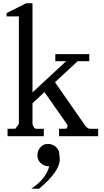

<svg xmlns="http://www.w3.org/2000/svg" viewBox="-20 -830 635 1170"><path d="M280 183Q262 258 171 320H218Q338 220 344 148Q345 137 341 104Q339 81 319 64Q299 47 271 47Q243 47 225 69Q208 89 208 118Q208 148 232 167Q253 183 274 183Q276 183 279 183Q280 183 280 183ZM178 -201 251 -269 390 -70Q395 -56 384 -46L340 -45V0H578V-45H532Q509 -45 492 -75L315 -329L453 -457H524V-500H317V-457H383L178 -267V-810H139L20 -750V-730H95V-75Q77 -50 74 -46L26 -45V0H247V-45H204Q185 -45 178 -75Z"/></svg>

Font: Sawarabi Mincho
Style: Regular
Weight: 400
Version: Version 1.082; ttfautohint (v1.8.4.7-5d5b)